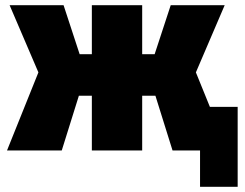

<svg xmlns="http://www.w3.org/2000/svg" viewBox="-20 -580 946 740"><path d="M528 0H334V-211H284L218 0H7L128 -301L17 -560H225L287 -371H334V-560H528V-371H576L638 -560H846L735 -301L789 -168H896V140H751V0H645L579 -211H528Z"/></svg>

Font: Tektur SemiCondensed ExtraBold
Style: Regular
Weight: 800
Width: 4
Designer: Adam Jagosz
Foundry: Adam Jagosz
Version: Version 1.005;gftools[0.9.30]